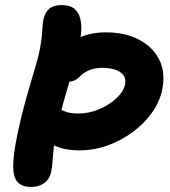

<svg xmlns="http://www.w3.org/2000/svg" viewBox="-20 -731 674 763"><path d="M295.2 -133.4Q241.4 -133.4 203.2 -149.4Q165 -165.4 146.5 -191Q128 -216.6 134.4 -245Q139.8 -272 158.2 -286Q176.6 -300 199 -300Q211.6 -300 221.8 -295Q232 -290 247.4 -285Q262.8 -280 292.4 -280Q334.2 -280 374.6 -297.2Q415 -314.4 443.2 -341.1Q471.4 -367.8 477.2 -396Q481.6 -418.4 470.2 -432.7Q458.8 -447 437 -454.2Q415.2 -461.4 389.8 -461.4Q359.6 -461.4 337.2 -453.2Q314.8 -445 294.4 -424.2Q284.4 -414.6 272.9 -410.2Q261.4 -405.8 241.6 -405.8Q219.6 -405.8 206.6 -421.7Q193.6 -437.6 195.4 -463.4Q197.2 -489.2 220.4 -518.6Q252.4 -560.4 295.8 -581.4Q339.2 -602.4 401.8 -602.4Q476.4 -602.4 531.6 -573.8Q586.8 -545.2 612.5 -494.6Q638.2 -444 625 -376Q615.4 -328.6 585.3 -285.2Q555.2 -241.8 509.4 -207.6Q463.6 -173.4 408.7 -153.4Q353.8 -133.4 295.2 -133.4ZM105 11.8Q67.6 11.8 50.1 -7.2Q32.6 -26.2 32.5 -70.1Q32.4 -114 47.2 -187Q62.6 -263 81.4 -330.2Q100.2 -397.4 116.2 -450.2Q132.2 -503 138.4 -535.6Q144.4 -567.6 146.3 -587.5Q148.2 -607.4 148.8 -622.1Q149.4 -636.8 152.4 -652.8Q158 -680.4 175.1 -695.6Q192.2 -710.8 225.6 -710.8Q259.2 -710.8 276.2 -695.7Q293.2 -680.6 298.9 -657.1Q304.6 -633.6 302.7 -606.4Q300.8 -579.2 295.8 -555.6Q286.8 -512.2 269.9 -454.8Q253 -397.4 234.3 -332.1Q215.6 -266.8 202.8 -199.4Q196.6 -169.4 194 -148.1Q191.4 -126.8 190.4 -110.8Q189.4 -94.8 188 -80.1Q186.6 -65.4 183.4 -48.6Q178 -20.2 156.7 -4.2Q135.4 11.8 105 11.8Z"/></svg>

Font: Shantell Sans Light
Style: Italic
Weight: 300
Italic angle: -11°
Designer: Stephen Nixon, Anya Danilova, Shantell Martin
Foundry: Arrow Type
Version: Version 1.008;[ac192a2d6]